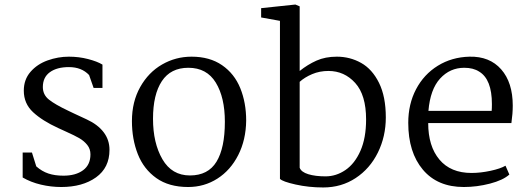

<svg xmlns="http://www.w3.org/2000/svg" viewBox="-20 -813 2332 847"><path d="M121 -140 140 -79Q165 -57 193.5 -47.5Q222 -38 260 -38Q314 -38 346.5 -62Q379 -86 379 -132Q379 -156 365 -173.5Q351 -191 330.5 -203Q310 -215 272 -232L237 -248Q167 -280 126 -318Q85 -356 85 -413Q85 -462 114.5 -496Q144 -530 190 -546.5Q236 -563 284 -563Q328 -563 368.5 -552.5Q409 -542 432 -528V-425H393L373 -482Q340 -517 284 -517Q231 -517 200 -494.5Q169 -472 169 -429Q169 -395 196 -373.5Q223 -352 280 -325L305 -313Q313 -309 362 -286.5Q411 -264 437 -230Q463 -196 463 -152Q463 -73 403.5 -30.5Q344 12 250 12Q205 12 160.5 1.5Q116 -9 80 -30V-140Z M1066 -281Q1065 -196 1031 -129Q997 -62 939 -25Q881 12 810 12Q725 12 669.5 -27.5Q614 -67 588 -133Q562 -199 562 -279Q562 -364 598.5 -429Q635 -494 695 -528.5Q755 -563 825 -563Q905 -563 959.5 -525.5Q1014 -488 1040 -424Q1066 -360 1066 -281ZM655 -289Q655 -182 696.5 -110.5Q738 -39 818 -39Q898 -39 935 -99.5Q972 -160 972 -276Q972 -383 932 -448.5Q892 -514 811 -514Q733 -514 694 -455Q655 -396 655 -289Z M1132 -736V-777L1283 -793L1302 -785V-500Q1337 -528 1376 -545.5Q1415 -563 1466 -563Q1524 -563 1573 -535.5Q1622 -508 1652 -447.5Q1682 -387 1682 -295Q1682 -211 1647 -140Q1612 -69 1549 -27.5Q1486 14 1406 14Q1342 14 1284 1Q1226 -12 1215 -24V-721ZM1416 -35Q1463 -35 1504 -63Q1545 -91 1570 -147.5Q1595 -204 1595 -286Q1595 -394 1547 -447Q1499 -500 1429 -500Q1390 -500 1357 -486Q1324 -472 1302 -452V-73Q1309 -54 1340 -44.5Q1371 -35 1416 -35Z M2242 -347Q2242 -312 2236 -270H1869Q1869 -168 1918.5 -109Q1968 -50 2060 -50Q2100 -50 2144 -59.5Q2188 -69 2210 -82L2227 -43Q2199 -18 2141.5 -3Q2084 12 2026 12Q1910 12 1845.5 -64.5Q1781 -141 1781 -271Q1781 -354 1815.5 -419.5Q1850 -485 1911.5 -523Q1973 -561 2051 -563Q2140 -565 2191 -507Q2242 -449 2242 -347ZM1870 -324H2149Q2150 -334 2150 -354Q2150 -463 2094 -497Q2068 -514 2028 -514Q1965 -514 1921.5 -466.5Q1878 -419 1870 -324Z"/></svg>

Font: Martel
Style: Regular
Weight: 400
Designer: Dan Reynolds
Foundry: Dan Reynolds
Version: Version 1.001; ttfautohint (v1.1) -l 5 -r 5 -G 72 -x 0 -D la